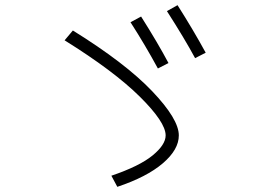

<svg xmlns="http://www.w3.org/2000/svg" viewBox="-20 -765 1040 743"><path d="M621 -241Q621 -292 521 -391Q421 -490 230 -609L262 -647Q465 -521 568.5 -412.5Q672 -304 672 -241Q672 -186 610 -133Q548 -80 434 -42L411 -85Q520 -122 570.5 -163.5Q621 -205 621 -241ZM485 -679 526 -701Q590 -600 632 -521L591 -500Q541 -592 485 -679ZM626 -722 667 -745Q728 -649 776 -561L735 -540Q694 -616 626 -722Z"/></svg>

Font: Mplus 1p Light
Style: Regular
Weight: 300
Version: Version 1.061